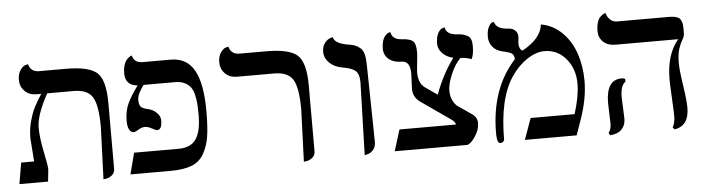

<svg xmlns="http://www.w3.org/2000/svg" viewBox="-41 -726 3311 901"><g transform="rotate(-5 1615.0 -276.0)"><path d="M415 12 424 -234Q424 -336 400.5 -374.5Q377 -413 312 -413H187Q133 -315 133 -256Q133 -209 147 -141.5Q161 -74 161 -58L155 0H20L37 -100H98Q97 -114 95 -141Q93 -168 91.5 -188Q90 -208 90 -212Q90 -253 101 -292Q112 -331 124.5 -355Q137 -379 159 -413H137Q102 -413 81 -434.5Q60 -456 60 -487Q60 -515 72 -532.5Q84 -550 96 -554L109 -557Q119 -520 158 -520H284Q394 -520 431.5 -485Q469 -450 469 -344V-33Q469 -14 455.5 -3Q442 8 428 10Z M886 -248Q886 -280 884.5 -301.5Q883 -323 877.5 -346Q872 -369 861.5 -382.5Q851 -396 833 -404.5Q815 -413 790 -413H641Q610 -372 610 -346Q610 -323 617.5 -313.5Q625 -304 652 -298Q677 -292 693 -275.5Q709 -259 709 -240Q709 -196 686 -196Q680 -196 662 -206Q644 -216 630 -216Q615 -216 599 -206Q583 -196 576 -196Q563 -196 555 -210.5Q547 -225 547 -252Q547 -297 563 -332Q579 -367 613 -413Q555 -418 555 -475Q555 -495 559.5 -510.5Q564 -526 570 -534Q576 -542 582.5 -547Q589 -552 593 -554L598 -555Q606 -520 646 -520H778Q854 -520 889 -457Q924 -394 924 -265Q924 -191 917 -146Q910 -101 890 -65.5Q870 -30 832 -15Q794 0 732 0H543L569 -100H779Q836 -100 861 -136.5Q886 -173 886 -248Z M1359 12 1368 -234Q1368 -336 1344.5 -374.5Q1321 -413 1256 -413H1081Q1046 -413 1025 -434.5Q1004 -456 1004 -487Q1004 -515 1016 -532.5Q1028 -550 1040 -554L1053 -557Q1063 -520 1102 -520H1228Q1338 -520 1375.5 -485Q1413 -450 1413 -344V-33Q1413 -14 1399.5 -3Q1386 8 1372 10Z M1646 6 1656 -336Q1656 -376 1638.5 -391Q1621 -406 1578 -413Q1541 -419 1517.5 -441.5Q1494 -464 1494 -494Q1494 -519 1506.5 -535Q1519 -551 1532 -555L1545 -559Q1550 -530 1607 -519Q1633 -515 1644.5 -511Q1656 -507 1669.5 -496Q1683 -485 1688 -463.5Q1693 -442 1693 -406L1699 -51Q1699 -28 1686 -14Q1673 0 1659 3Z M2096 -189 2167 -140Q2189 -124 2189 -97Q2189 -67 2168 -35.5Q2147 -4 2130 0H1788L1819 -100H2085Q2085 -109 2070 -122L1924 -224Q1894 -247 1894 -285L1897 -357Q1897 -416 1857 -416Q1819 -416 1796.5 -435Q1774 -454 1774 -485Q1774 -505 1778.5 -519.5Q1783 -534 1789 -541.5Q1795 -549 1801 -553Q1807 -557 1812 -558L1816 -559Q1822 -524 1865 -521Q1904 -519 1918.5 -507Q1933 -495 1933 -454Q1933 -442 1929 -405.5Q1925 -369 1925 -358Q1925 -311 1952 -289L2012 -247Q2048 -343 2100 -413Q2069 -420 2049.5 -440Q2030 -460 2030 -485Q2030 -517 2040.5 -535.5Q2051 -554 2062 -556L2072 -559Q2076 -524 2129 -521Q2145 -520 2154.5 -517.5Q2164 -515 2175 -509.5Q2186 -504 2191 -492Q2196 -480 2196 -462Q2196 -416 2184 -399Q2163 -409 2133 -409Q2108 -385 2088 -339Q2068 -293 2068 -261Q2068 -217 2096 -189Z M2523 -533Q2581 -523 2623 -480.5Q2665 -438 2684.5 -378.5Q2704 -319 2704 -252Q2704 -173 2674 -83L2645 0H2401L2437 -100H2644Q2670 -183 2670 -241Q2670 -311 2630 -359Q2590 -407 2528 -407Q2489 -407 2446 -378.5Q2403 -350 2371 -302Q2304 -203 2304 -9Q2304 -5 2298 0Q2292 5 2286 5Q2269 5 2269 -42Q2269 -252 2387 -381Q2387 -400 2376.5 -408Q2366 -416 2332 -423Q2302 -430 2286 -450Q2270 -470 2270 -497Q2270 -525 2278.5 -542Q2287 -559 2296 -562L2304 -565Q2312 -533 2358 -528Q2374 -527 2384 -524.5Q2394 -522 2403.5 -512Q2413 -502 2413 -485Q2413 -476 2411.5 -467.5Q2410 -459 2410 -453Q2410 -428 2426 -418Q2516 -467 2523 -533Z M2871 -159Q2871 -150 2873 -109Q2875 -68 2875 -58Q2875 -28 2856.5 -8.5Q2838 11 2802 13L2795 2Q2808 -13 2808 -41Q2808 -50 2806.5 -89Q2805 -128 2805 -138Q2805 -248 2878 -248Q2888 -248 2895 -244V-231Q2871 -216 2871 -159ZM3152 -296Q3152 -263 3163 -190.5Q3174 -118 3174 -85Q3174 2 3105 12L3097 2Q3109 -19 3109 -49Q3109 -70 3105.5 -136Q3102 -202 3102 -223Q3102 -341 3159 -408H2864Q2827 -408 2806 -428Q2785 -448 2785 -479Q2785 -500 2789.5 -516Q2794 -532 2800.5 -540Q2807 -548 2814 -553Q2821 -558 2826 -559L2830 -560Q2834 -542 2847.5 -529Q2861 -516 2879 -516H3125Q3163 -516 3175.5 -502.5Q3188 -489 3188 -458V-434Q3188 -419 3179 -405Q3170 -391 3161 -365Q3152 -339 3152 -296Z"/></g></svg>

Font: Linux Libertine Initials O
Style: Initials
Weight: 400
Designer: Philipp H. Poll
Foundry: Philipp H. Poll
Version: Version 5.0.6